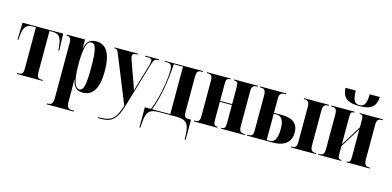

<svg xmlns="http://www.w3.org/2000/svg" viewBox="-84 -1273 4119 2019"><g transform="rotate(15 1975.5 -263.5)"><path d="M98 0H378V-10H364C323 -10 312 -25 312 -78V-526H339C415 -526 442 -496 451 -394L455 -352H465L458 -536H16L10 -352H20L23 -394C33 -496 59 -526 136 -526H164V-78C164 -25 152 -10 108 -10H98Z M483 227H778V217H758C715 217 698 201 698 138V40C698 -7 698 -53 696 -100H698C715 -27 742 10 816 10C922 10 983 -75 983 -268C983 -461 923 -548 818 -548C747 -548 712 -515 698 -439H696V-536H497V-526H500C522 -526 549 -519 549 -464V138C549 201 532 217 488 217H483ZM773 -13C723 -13 697 -99 697 -266C697 -431 717 -523 769 -523C818 -523 835 -459 835 -266C835 -76 819 -13 773 -13Z M1040 227H1071C1173 227 1236 202 1287 30L1433 -462C1448 -513 1459 -526 1497 -526H1502V-536H1353V-526H1387C1417 -526 1427 -518 1427 -497C1427 -486 1424 -470 1419 -451L1355 -234C1346 -207 1339 -181 1332 -152C1325 -174 1315 -201 1302 -238L1228 -443C1221 -463 1215 -482 1215 -496C1215 -516 1227 -526 1264 -526H1273V-536H1017V-526H1028C1048 -526 1054 -515 1069 -478L1275 31C1223 198 1172 217 1040 217Z M1488 210H1498L1502 148C1510 34 1543 0 1647 0H1834C1939 0 1973 35 1978 150L1981 210H1991V-10H1966C1921 -10 1914 -27 1914 -80V-452C1914 -509 1926 -526 1963 -526H1981V-536H1563V-527H1593C1630 -527 1647 -513 1647 -453C1647 -393 1636 -309 1619 -227C1603 -148 1580 -69 1555 -10H1488ZM1567 -10C1624 -158 1654 -332 1665 -526H1765V-10Z M2024 0H2281V-10H2277C2246 -10 2235 -21 2235 -76V-270H2366V-76C2366 -22 2356 -10 2324 -10H2320V0H2578V-10H2569C2533 -10 2514 -25 2514 -76V-460C2514 -514 2533 -526 2568 -526H2578V-536H2320V-526H2324C2356 -526 2366 -514 2366 -461V-280H2235V-460C2235 -514 2244 -526 2276 -526H2281V-536H2024V-526H2034C2069 -526 2087 -514 2087 -461V-76C2087 -21 2070 -10 2034 -10H2024Z M2603 0H2886C3015 0 3079 -61 3079 -159C3079 -281 2992 -305 2891 -305H2815V-459C2815 -506 2828 -526 2875 -526H2886V-536H2603V-526H2612C2655 -526 2667 -507 2667 -454V-74C2667 -28 2657 -10 2612 -10H2603ZM3081 0H3352V-10H3344C3309 -10 3290 -26 3290 -76V-460C3290 -512 3309 -526 3344 -526H3352V-536H3081V-526H3090C3124 -526 3142 -513 3142 -461V-76C3142 -22 3125 -10 3090 -10H3081ZM2815 -10V-295H2846C2895 -295 2928 -260 2928 -163C2928 -54 2900 -10 2848 -10Z M3662 -606C3814 -606 3842 -670 3847 -754H3737C3735 -647 3710 -616 3661 -616C3610 -616 3587 -646 3585 -754H3473C3480 -669 3505 -606 3662 -606ZM3378 0H3629V-10H3622C3599 -10 3590 -21 3590 -65V-150L3727 -371V-69C3727 -25 3720 -10 3697 -10H3687V0H3939V-10H3929C3894 -10 3875 -25 3875 -83V-456C3875 -514 3894 -526 3929 -526H3939V-536H3687V-526H3696C3719 -526 3727 -512 3727 -476V-391L3590 -170V-474C3590 -516 3600 -526 3624 -526H3631V-536H3378V-526H3388C3423 -526 3442 -515 3442 -457V-79C3442 -21 3423 -10 3388 -10H3378Z"/></g></svg>

Font: Noto Serif Display Condensed Extra
Style: Regular
Weight: 800
Width: 3
Designer: Monotype Design Team
Foundry: Monotype Imaging Inc.
Version: Version 1.900